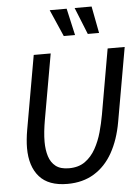

<svg xmlns="http://www.w3.org/2000/svg" viewBox="-62 -982 762 1043"><g transform="rotate(-5 319.0 -460.0)"><path d="M263.5 14Q160.5 14 110.8 -42.5Q61 -99 61 -199.5Q61 -220.5 63.5 -246Q66 -271.5 70.5 -297L141.5 -700H234L171 -343Q165.5 -311.5 162.2 -281.5Q159 -251.5 159 -224.5Q159 -180.5 170 -145.5Q181 -110.5 207 -90.2Q233 -70 279 -70Q331.5 -70 366.8 -95.2Q402 -120.5 424.8 -161.5Q447.5 -202.5 460.8 -250.2Q474 -298 482 -343L544.5 -700H637.5L566.5 -297Q549.5 -201 510.2 -131.2Q471 -61.5 409.2 -23.8Q347.5 14 263.5 14ZM313 -788 249 -934.5H341.5L374.5 -788ZM444 -788 385 -934.5H477.5L505.5 -788Z"/></g></svg>

Font: Cabin
Style: Italic
Weight: 400
Width: 4
Italic angle: -10°
Designer: Pablo Impallari
Foundry: Pablo Impallari. http://www.impallari.com Igino Marini. http://www.ikern.com
Version: Version 3.001